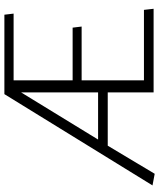

<svg xmlns="http://www.w3.org/2000/svg" viewBox="55 -775 725 875"><g transform="rotate(-90 417.5 -337.5)"><path d="M434 0H815L810 -44H489V-328H734L729 -369H489V-638H793L788 -680H426L10 -5L63 5L191 -209H434ZM434 -604V-253H219Z"/></g></svg>

Font: Catamaran ExtraLight
Style: Regular
Weight: 250
Designer: Pria Ravichandran
Version: Version 2.000